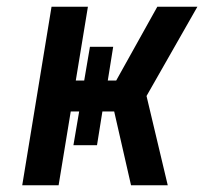

<svg xmlns="http://www.w3.org/2000/svg" viewBox="-20 -550 640 570"><path d="M46 0 133 -530H241L205 -311H230L247 -411H316L300 -311H325L447 -530H566L415 -265L478 0H369L319 -219H284L268 -119H198L215 -219H190L154 0Z"/></svg>

Font: Iosevka Curly SmBdEx
Style: Italic
Weight: 600
Width: 7
Italic angle: -9°
Monospace: yes
Designer: Belleve Invis
Foundry: Belleve Invis
Version: Version 11.1.0; ttfautohint (v1.8.3)